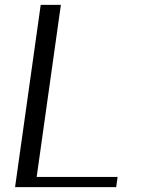

<svg xmlns="http://www.w3.org/2000/svg" viewBox="-20 -770 581 790"><path d="M230.5 -750 130.9 -42H463.9L458 0H125H42L47.9 -42L147.5 -750Z"/></svg>

Font: okolaks
Style: RegularItalic
Weight: 500
Italic angle: -8°
Version: Version 000.6.0